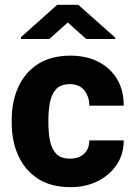

<svg xmlns="http://www.w3.org/2000/svg" viewBox="-20 -770 561 800"><path d="M271.5 -108.9Q308.1 -108.9 330.1 -129.2Q352.1 -149.4 352.1 -185.1H495.6Q495.6 -127.4 466.1 -83.5Q436.5 -39.6 386.7 -14.9Q336.9 9.8 274.4 9.8Q192.4 9.8 137.9 -25.6Q83.5 -61 56.2 -121.6Q28.8 -182.1 28.8 -257.8V-270.5Q28.8 -346.2 55.9 -406.7Q83 -467.3 137.7 -502.7Q192.4 -538.1 273.9 -538.1Q339.4 -538.1 389.2 -512.9Q439 -487.8 467.3 -441.2Q495.6 -394.5 495.6 -329.6H352.1Q352.1 -367.2 331.5 -393.3Q311 -419.4 270.5 -419.4Q233.4 -419.4 214.1 -398.7Q194.8 -377.9 188.2 -344Q181.6 -310.1 181.6 -270.5V-257.8Q181.6 -217.8 188.2 -183.8Q194.8 -149.9 214.1 -129.4Q233.4 -108.9 271.5 -108.9ZM306.2 -750 460 -613.3V-607.4H339.4L262.2 -676.3L185.5 -607.4H67.4V-615.2L218.3 -750Z"/></svg>

Font: Vazirmatn UI ExtraBold
Style: Regular
Weight: 800
Designer: Saber Rastikerdar
Foundry: Saber Rastikerdar
Version: Version 33.003